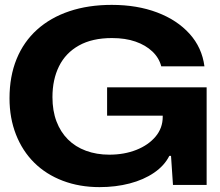

<svg xmlns="http://www.w3.org/2000/svg" viewBox="-20 -758 903 787"><path d="M388 9Q306 9 237.5 -17Q169 -43 120.5 -91Q72 -139 45.5 -206.5Q19 -274 19 -355Q19 -445 48 -516Q77 -587 132 -636.5Q187 -686 264.5 -712Q342 -738 438 -738Q542 -738 624 -707Q706 -676 757 -619.5Q808 -563 818 -486H641Q632 -521 604.5 -547Q577 -573 535.5 -587.5Q494 -602 439 -602Q358 -602 303.5 -571.5Q249 -541 222 -486.5Q195 -432 195 -360Q195 -304 211.5 -260.5Q228 -217 258.5 -186.5Q289 -156 332.5 -140Q376 -124 428 -124Q489 -124 538.5 -143.5Q588 -163 617.5 -198Q647 -233 647 -279V-312L672 -284H419V-400H827V0H689L681 -119H674Q654 -79 611.5 -50Q569 -21 511.5 -6Q454 9 388 9Z"/></svg>

Font: Mona Sans Expanded
Style: Bold
Weight: 700
Width: 7
Designer: Deni Anggara
Foundry: GitHub
Version: Version 2.000